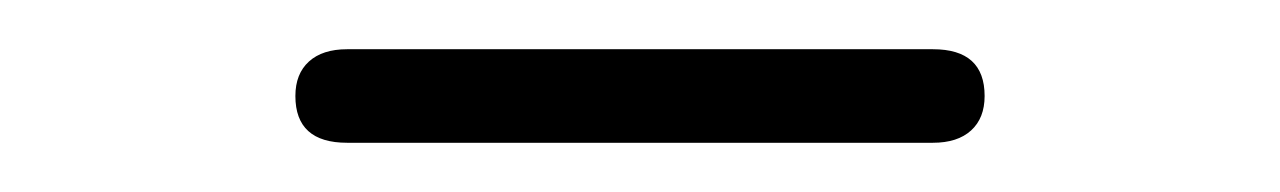

<svg xmlns="http://www.w3.org/2000/svg" viewBox="-20 -691 520 78"><path d="M121 -633Q100 -633 100 -652Q100 -661 105.5 -666Q111 -671 121 -671H359Q380 -671 380 -652Q380 -643 374.5 -638Q369 -633 359 -633Z"/></svg>

Font: Nunito ExtraLight
Style: Regular
Weight: 200
Designer: Vernon Adams
Foundry: Vernon Adams
Version: Version 3.602;April 4, 2023;FontCreator 14.0.0.2856 64-bit